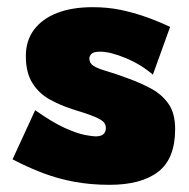

<svg xmlns="http://www.w3.org/2000/svg" viewBox="-20 -490 528 535"><path d="M78 -183 15 -46Q57 -24 99 -8Q141 8 187 16.5Q233 25 285 25Q374 25 421 -11.5Q468 -48 468 -130Q468 -174 450 -200Q432 -226 403 -242Q374 -258 341 -270Q301 -285 276.5 -292Q252 -299 240.5 -306.5Q229 -314 229 -327Q229 -334 235 -340Q241 -346 259 -346Q287 -346 329.5 -328.5Q372 -311 406 -282L454 -415Q420 -431 386 -443Q352 -455 316 -462.5Q280 -470 238 -470Q181 -470 139.5 -454Q98 -438 75 -407.5Q52 -377 52 -334Q52 -288 70 -259Q88 -230 117.5 -213.5Q147 -197 181 -186Q224 -173 244 -164.5Q264 -156 269.5 -149Q275 -142 275 -133Q275 -123 268.5 -116.5Q262 -110 246 -110Q238 -110 216.5 -114Q195 -118 160.5 -133.5Q126 -149 78 -183Z"/></svg>

Font: Jost Black
Style: Regular
Weight: 900
Version: Version 3.710